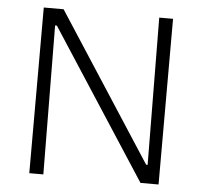

<svg xmlns="http://www.w3.org/2000/svg" viewBox="-49 -711 803 762"><g transform="rotate(5 352.5 -330.0)"><path d="M95 0V-660H174L554 -74H560L555 -660H610V0H538L153 -593H146L151 0Z"/></g></svg>

Font: Bricolage Grotesque 12pt ExtraLight
Style: Regular
Weight: 200
Designer: Mathieu Triay
Foundry: Atelier Triay
Version: Version 1.001; ttfautohint (v1.8.4.7-5d5b);gftools[0.9.33.de